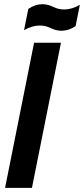

<svg xmlns="http://www.w3.org/2000/svg" viewBox="-20 -904 404 924"><path d="M273.4 -698.2 133.8 0H4.4L144 -698.2ZM116.2 -861.3Q149.9 -883.8 184.1 -883.8Q209.5 -883.8 235.4 -871.1Q261.2 -858.4 288.6 -858.4Q325.2 -858.4 364.3 -880.9L343.8 -778.3Q310.1 -755.9 275.9 -755.9Q250.5 -755.9 224.6 -768.6Q198.7 -781.2 171.4 -781.2Q134.8 -781.2 95.7 -758.8Z"/></svg>

Font: Sansation
Style: Bold Italic
Weight: 700
Designer: Bernd Montag
Version: Version 1.301